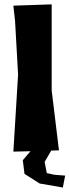

<svg xmlns="http://www.w3.org/2000/svg" viewBox="-20 -684 317 876"><path d="M41 -658.2 48.8 -586.9 62.5 -343.8 41 7.8 119.1 5.9 84 46.9 91.8 109.4 161.1 153.3 247.1 168 266.6 171.9 277.3 117.2 227.5 113.3 193.4 105.5 183.6 54.7 213.9 2.9 249 2 215.8 -271.5V-664.1Z"/></svg>

Font: MaokenAssortedSans-Lite
Style: Lite
Weight: 400
Version: Version 1.400